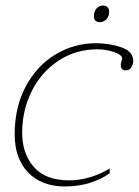

<svg xmlns="http://www.w3.org/2000/svg" viewBox="-20 -663 501 693"><path d="M319 -604Q319 -622 328.5 -632.5Q338 -643 352 -643Q362 -643 368 -637Q374 -631 374 -621Q374 -604 364 -593.5Q354 -583 340 -583Q330 -583 324.5 -588.5Q319 -594 319 -604ZM33 -178Q33 -278 74 -353Q115 -428 182 -467.5Q249 -507 325 -507Q376 -507 418.5 -492Q461 -477 461 -443Q461 -433 454.5 -421Q448 -409 434 -409Q425 -409 420.5 -414Q416 -419 416 -428Q416 -434 418 -440.5Q420 -447 421 -451Q421 -465 392 -475Q363 -485 331 -485Q254 -485 192 -444.5Q130 -404 95 -335Q60 -266 60 -183Q60 -109 102 -60.5Q144 -12 230 -12Q268 -12 307 -24Q346 -36 376 -55V-38Q348 -17 306 -3.5Q264 10 215 10Q130 10 81.5 -40.5Q33 -91 33 -178Z"/></svg>

Font: Trirong Thin
Style: Italic
Weight: 250
Italic angle: -12°
Designer: Katatrad Team
Foundry: CadsonDemak
Version: Version 1.001